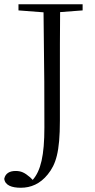

<svg xmlns="http://www.w3.org/2000/svg" viewBox="-30 -745 447 904"><path d="M57 -696 175 -687C179 -399 179 -284 179 -145C179 -13 162 59 124 102L112 90C85 67 69 60 43 60C16 60 -5 71 -10 97C-6 128 26 139 68 139C115 139 159 121 195 76C233 29 252 -28 252 -177V-390C252 -491 252 -590 253 -688L359 -696V-725H57Z"/></svg>

Font: Noto Serif CJK HK Light
Style: Regular
Weight: 300
Designer: Ryoko NISHIZUKA 西塚涼子 (kana & ideographs); Frank Grießhammer (Latin, Greek & Cyrillic); Wenlong ZHANG 张文龙 (bopomofo); San
Foundry: Adobe
Version: Version 2.001;hotconv 1.1.0;makeotfexe 2.6.0